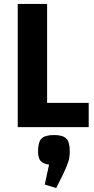

<svg xmlns="http://www.w3.org/2000/svg" viewBox="-20 -645 477 974"><path d="M70 0V-625H219V-123H430V0ZM265 309 207 291 229 190Q199 186 186 171.5Q173 157 173 123Q173 75 191 57.5Q209 40 254 40Q298 40 316 57.5Q334 75 334 123Q334 153 326 177Q318 201 302 235Z"/></svg>

Font: Changa SemiBold
Style: Regular
Weight: 600
Designer: Eduardo Rodriguez Tunni
Foundry: Eduardo Rodriguez Tunni
Version: Version 3.002; ttfautohint (v1.8.2)